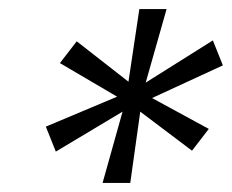

<svg xmlns="http://www.w3.org/2000/svg" viewBox="-20 -708 511 423"><path d="M206 -305 250 -462 103 -374 81 -429 238 -495 112 -569 149 -617 263 -528 287 -688H347L301 -526L449 -619L471 -564L315 -492L440 -424L403 -376L289 -462L267 -305Z"/></svg>

Font: Saira SemiExpanded Medium
Style: Italic
Weight: 500
Width: 6
Italic angle: -12°
Designer: Hector Gatti with collaboration of the Omnibus-Type team
Foundry: Omnibus-Type
Version: Version 1.101